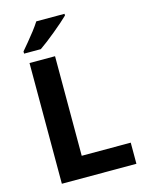

<svg xmlns="http://www.w3.org/2000/svg" viewBox="-136 -1016 836 1097"><g transform="rotate(-15 282.5 -467.0)"><path d="M90 0V-714H241V-125H531V0ZM356 -934V-924Q342 -910 319 -890Q296 -870 269.5 -848Q243 -826 217.5 -806.5Q192 -787 173 -774H74V-787Q90 -806 111.5 -831.5Q133 -857 154 -884.5Q175 -912 189 -934Z"/></g></svg>

Font: Noto IKEA Simplified Chinese
Style: Bold
Weight: 700
Designer: Monotype Design Team
Foundry: Monotype Imaging Inc.
Version: Version 1.100